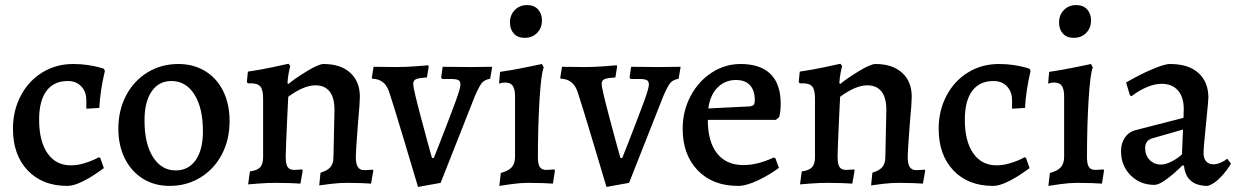

<svg xmlns="http://www.w3.org/2000/svg" viewBox="-20 -720 4873 756"><path d="M31 -213Q31 -285 62 -343.5Q93 -402 147 -435Q201 -468 268 -468Q299 -468 325.5 -464Q352 -460 368.5 -455.5Q385 -451 389 -449L393 -441Q392 -436 387.5 -416Q383 -396 378 -363.5Q373 -331 371 -295L320 -292V-324Q320 -359 300 -380Q280 -401 247 -401Q192 -401 163 -362Q134 -323 134 -249Q134 -164 167 -116.5Q200 -69 259 -69Q283 -69 307.5 -76Q332 -83 348.5 -90.5Q365 -98 369 -101L375 -98L389 -58Q382 -53 357.5 -36Q333 -19 301 -3.5Q269 12 245 12Q147 12 89 -49Q31 -110 31 -213Z M446 -213Q446 -286 476.5 -344Q507 -402 561 -435Q615 -468 682 -468Q742 -468 788 -440Q834 -412 859 -361Q884 -310 884 -243Q884 -170 853.5 -112Q823 -54 769 -21Q715 12 648 12Q588 12 542.5 -16.5Q497 -45 471.5 -96Q446 -147 446 -213ZM779 -203Q779 -295 745.5 -348Q712 -401 655 -401Q605 -401 577 -360Q549 -319 549 -246Q549 -154 582.5 -101.5Q616 -49 672 -49Q722 -49 750.5 -89.5Q779 -130 779 -203Z M1293 -101 1297 -288Q1297 -335 1278 -359.5Q1259 -384 1222 -384Q1176 -384 1115 -339Q1112 -276 1111 -257Q1105 -129 1105 -102Q1105 -74 1112.5 -62.5Q1120 -51 1139 -51Q1148 -51 1157.5 -52Q1167 -53 1170 -53L1172 -49L1163 3Q1153 2 1124.5 1Q1096 0 1065 0Q1036 0 1001.5 2.5Q967 5 957 6L964 -45Q993 -49 1004.5 -61.5Q1016 -74 1016 -102V-332Q1016 -366 1005.5 -379Q995 -392 968 -392H956L952 -397L956 -438Q1005 -445 1053.5 -455.5Q1102 -466 1116 -469L1123 -460Q1121 -454 1117 -434Q1113 -414 1112 -393L1115 -389Q1143 -412 1189 -440Q1235 -468 1254 -468Q1321 -468 1359 -433.5Q1397 -399 1397 -339Q1397 -315 1390 -241Q1381 -124 1381 -103Q1381 -75 1389 -62.5Q1397 -50 1415 -50Q1425 -50 1434.5 -51Q1444 -52 1448 -52L1450 -48L1441 3Q1431 2 1403 1Q1375 0 1344 0Q1318 0 1283 4Q1248 8 1237 10L1242 -40Q1269 -48 1281 -62Q1293 -76 1293 -101Z M1512 -359Q1495 -409 1446 -410L1444 -414L1451 -457L1539 -456Q1578 -456 1616.5 -459Q1655 -462 1666 -463L1668 -458L1661 -415Q1628 -413 1617.5 -408Q1607 -403 1607 -389Q1607 -372 1638 -255.5Q1669 -139 1681 -98H1688Q1703 -137 1708 -148Q1757 -274 1775 -323.5Q1793 -373 1793 -387Q1793 -400 1785 -404.5Q1777 -409 1754 -409H1721L1717 -415L1723 -457L1832 -456L1918 -457L1910 -410Q1888 -406 1877.5 -393.5Q1867 -381 1850 -342L1715 0L1626 16Q1612 -31 1570.5 -169.5Q1529 -308 1512 -359Z M1952 -39Q1982 -47 1995 -61.5Q2008 -76 2008 -103V-340Q2008 -369 1999 -382Q1990 -395 1969 -395Q1963 -395 1955 -393.5Q1947 -392 1945 -391L1949 -437Q1998 -444 2048.5 -454.5Q2099 -465 2114 -468L2121 -454Q2111 -433 2104.5 -329.5Q2098 -226 2098 -101Q2098 -74 2105.5 -62.5Q2113 -51 2131 -51Q2141 -51 2150.5 -52Q2160 -53 2163 -53L2165 -48L2157 3Q2147 2 2118.5 1Q2090 0 2058 0Q2030 0 1993.5 5Q1957 10 1946 12ZM1988 -631Q1988 -661 2007 -680.5Q2026 -700 2056 -700Q2083 -700 2098.5 -683Q2114 -666 2114 -640Q2114 -610 2095 -590.5Q2076 -571 2046 -571Q2018 -571 2003 -588Q1988 -605 1988 -631Z M2254 -359Q2237 -409 2188 -410L2186 -414L2193 -457L2281 -456Q2320 -456 2358.5 -459Q2397 -462 2408 -463L2410 -458L2403 -415Q2370 -413 2359.5 -408Q2349 -403 2349 -389Q2349 -372 2380 -255.5Q2411 -139 2423 -98H2430Q2445 -137 2450 -148Q2499 -274 2517 -323.5Q2535 -373 2535 -387Q2535 -400 2527 -404.5Q2519 -409 2496 -409H2463L2459 -415L2465 -457L2574 -456L2660 -457L2652 -410Q2630 -406 2619.5 -393.5Q2609 -381 2592 -342L2457 0L2368 16Q2354 -31 2312.5 -169.5Q2271 -308 2254 -359Z M2668 -213Q2668 -282 2698.5 -340.5Q2729 -399 2781.5 -433.5Q2834 -468 2896 -468Q2974 -468 3014 -428.5Q3054 -389 3054 -312Q3054 -281 3048 -259L3035 -248H2767Q2767 -162 2803.5 -116Q2840 -70 2907 -70Q2963 -70 3027 -100L3033 -97L3047 -59Q3011 -32 2965 -10Q2919 12 2886 12Q2786 12 2727 -49.5Q2668 -111 2668 -213ZM2930 -301Q2943 -302 2947.5 -307Q2952 -312 2952 -326Q2952 -364 2933 -384.5Q2914 -405 2878 -405Q2835 -405 2805.5 -375.5Q2776 -346 2769 -293Z M3466 -101 3470 -288Q3470 -335 3451 -359.5Q3432 -384 3395 -384Q3349 -384 3288 -339Q3285 -276 3284 -257Q3278 -129 3278 -102Q3278 -74 3285.5 -62.5Q3293 -51 3312 -51Q3321 -51 3330.5 -52Q3340 -53 3343 -53L3345 -49L3336 3Q3326 2 3297.5 1Q3269 0 3238 0Q3209 0 3174.5 2.5Q3140 5 3130 6L3137 -45Q3166 -49 3177.5 -61.5Q3189 -74 3189 -102V-332Q3189 -366 3178.5 -379Q3168 -392 3141 -392H3129L3125 -397L3129 -438Q3178 -445 3226.5 -455.5Q3275 -466 3289 -469L3296 -460Q3294 -454 3290 -434Q3286 -414 3285 -393L3288 -389Q3316 -412 3362 -440Q3408 -468 3427 -468Q3494 -468 3532 -433.5Q3570 -399 3570 -339Q3570 -315 3563 -241Q3554 -124 3554 -103Q3554 -75 3562 -62.5Q3570 -50 3588 -50Q3598 -50 3607.5 -51Q3617 -52 3621 -52L3623 -48L3614 3Q3604 2 3576 1Q3548 0 3517 0Q3491 0 3456 4Q3421 8 3410 10L3415 -40Q3442 -48 3454 -62Q3466 -76 3466 -101Z M3676 -213Q3676 -285 3707 -343.5Q3738 -402 3792 -435Q3846 -468 3913 -468Q3944 -468 3970.5 -464Q3997 -460 4013.5 -455.5Q4030 -451 4034 -449L4038 -441Q4037 -436 4032.5 -416Q4028 -396 4023 -363.5Q4018 -331 4016 -295L3965 -292V-324Q3965 -359 3945 -380Q3925 -401 3892 -401Q3837 -401 3808 -362Q3779 -323 3779 -249Q3779 -164 3812 -116.5Q3845 -69 3904 -69Q3928 -69 3952.5 -76Q3977 -83 3993.5 -90.5Q4010 -98 4014 -101L4020 -98L4034 -58Q4027 -53 4002.5 -36Q3978 -19 3946 -3.5Q3914 12 3890 12Q3792 12 3734 -49Q3676 -110 3676 -213Z M4114 -39Q4144 -47 4157 -61.5Q4170 -76 4170 -103V-340Q4170 -369 4161 -382Q4152 -395 4131 -395Q4125 -395 4117 -393.5Q4109 -392 4107 -391L4111 -437Q4160 -444 4210.5 -454.5Q4261 -465 4276 -468L4283 -454Q4273 -433 4266.5 -329.5Q4260 -226 4260 -101Q4260 -74 4267.5 -62.5Q4275 -51 4293 -51Q4303 -51 4312.5 -52Q4322 -53 4325 -53L4327 -48L4319 3Q4309 2 4280.5 1Q4252 0 4220 0Q4192 0 4155.5 5Q4119 10 4108 12ZM4150 -631Q4150 -661 4169 -680.5Q4188 -700 4218 -700Q4245 -700 4260.5 -683Q4276 -666 4276 -640Q4276 -610 4257 -590.5Q4238 -571 4208 -571Q4180 -571 4165 -588Q4150 -605 4150 -631Z M4642 -67 4636 -69Q4601 -34 4571.5 -13Q4542 8 4526 8Q4469 8 4431.5 -30Q4394 -68 4394 -125Q4394 -156 4409 -178Q4424 -200 4449 -207L4640 -256L4641 -291Q4641 -338 4618 -364Q4595 -390 4554 -390Q4527 -390 4496 -377Q4465 -364 4435 -341L4429 -345L4414 -395Q4461 -423 4512.5 -445.5Q4564 -468 4587 -468Q4660 -468 4699 -432.5Q4738 -397 4738 -336Q4738 -324 4730 -246Q4719 -140 4719 -117Q4719 -97 4729 -85Q4739 -73 4758 -73Q4772 -73 4787.5 -80Q4803 -87 4812 -95L4827 -76Q4811 -48 4786 -22Q4761 4 4736 12Q4650 12 4642 -67ZM4634 -112 4638 -210 4516 -175Q4489 -166 4489 -137Q4489 -109 4506.5 -90.5Q4524 -72 4552 -72Q4569 -72 4592 -83.5Q4615 -95 4634 -112Z"/></svg>

Font: Alegreya Medium
Style: Regular
Weight: 500
Designer: Juan Pablo del Peral
Foundry: Huerta Tipografica
Version: Version 2.007; ttfautohint (v1.6)